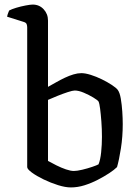

<svg xmlns="http://www.w3.org/2000/svg" viewBox="-20 -820 611 840"><path d="M290 0Q266 0 234 -10Q202 -20 171 -35Q140 -50 119.5 -65Q99 -80 99 -89V-700Q99 -708 96.5 -714.5Q94 -721 84 -724L11 -747Q13 -757 16 -764Q19 -771 20 -774Q31 -780 51 -786Q71 -792 92 -796Q113 -800 123 -800Q152 -800 171 -779.5Q190 -759 190 -730V-440Q208 -450 226.5 -460.5Q245 -471 264 -480Q283 -489 301.5 -494.5Q320 -500 336 -500Q353 -500 377 -492.5Q401 -485 425.5 -473Q450 -461 469 -448.5Q488 -436 495 -427Q504 -415 508.5 -388.5Q513 -362 515 -332Q517 -302 517 -277Q517 -222 509 -171Q501 -120 492 -89Q480 -77 458 -62.5Q436 -48 408 -33.5Q380 -19 350 -9.5Q320 0 290 0ZM303 -72Q317 -72 340 -77.5Q363 -83 383.5 -90Q404 -97 411 -101Q419 -120 422.5 -153.5Q426 -187 426 -221Q426 -256 423.5 -288.5Q421 -321 418 -344.5Q415 -368 411 -376Q407 -382 388 -393.5Q369 -405 346.5 -414.5Q324 -424 307 -424Q298 -424 276.5 -417Q255 -410 231.5 -400.5Q208 -391 190 -383V-116Q206 -107 227 -96.5Q248 -86 268.5 -79Q289 -72 303 -72Z"/></svg>

Font: Texturina 12pt
Style: Regular
Weight: 400
Designer: Guillermo Torres Carreño
Foundry: Omnibus-Type
Version: Version 1.002